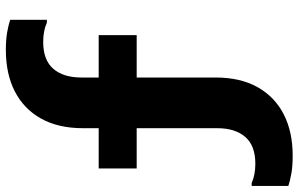

<svg xmlns="http://www.w3.org/2000/svg" viewBox="-202 -570 1020 656"><g transform="rotate(-90 308.0 -242.0)"><path d="M104 248Q68.9 248 43.8 243.6Q18.8 239.2 0.8 233.2V107.8H10.4Q38.8 120.4 76.4 120.4Q138.5 120.4 168.2 85.9Q198 51.5 198 -10V-468.4Q198 -552.8 230.8 -611.6Q263.6 -670.4 323.4 -701.2Q383.2 -732 465.2 -732Q500.3 -732 525.4 -727.6Q550.4 -723.2 568.4 -717.2V-591.8H558.8Q531.1 -604.4 492.8 -604.4Q430.7 -604.4 401 -569.9Q371.2 -535.5 371.2 -474V-15.6Q371.2 68.8 338.4 127.6Q305.6 186.4 245.8 217.2Q186 248 104 248ZM60.4 -285V-414.8H516V-285Z"/></g></svg>

Font: Kufam
Style: Regular
Weight: 400
Designer: Wael Morcos, Artur Schmal
Foundry: Original Type
Version: Version 1.301; ttfautohint (v1.8.3)